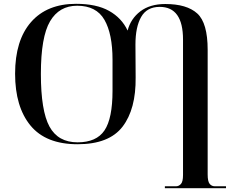

<svg xmlns="http://www.w3.org/2000/svg" viewBox="-20 -745 1232 1005"><path d="M843 240H1163V230H1104Q1088 230 1077.5 217.5Q1067 205 1067 168V-484Q1067 -625 1012.5 -674.5Q958 -724 845 -724Q765 -724 714.5 -685.5Q664 -647 648 -585Q617 -651 551 -688Q485 -725 378 -725Q226 -725 142.5 -629.5Q59 -534 59 -359Q59 -186 139.5 -88Q220 10 386 10Q551 10 621.5 -82Q692 -174 690 -340L689 -512Q689 -604 719 -656.5Q749 -709 816 -709Q938 -709 938 -538V171Q938 206 927 218Q916 230 902 230H843ZM386 0Q284 0 239 -82.5Q194 -165 194 -358Q194 -552 242 -633.5Q290 -715 384 -715Q484 -715 526.5 -641.5Q569 -568 569 -432V-270Q569 -125 527 -62.5Q485 0 386 0Z"/></svg>

Font: Noto Serif Display Semi
Style: Regular
Weight: 600
Designer: Monotype Design Team
Foundry: Monotype Imaging Inc.
Version: Version 1.900